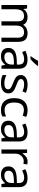

<svg xmlns="http://www.w3.org/2000/svg" viewBox="1577 -2383 816 4010"><g transform="rotate(90 1985.0 -378.0)"><path d="M673 -546Q764 -546 809 -499Q854 -452 854 -349V0H767V-345Q767 -472 658 -472Q580 -472 546.5 -427Q513 -382 513 -296V0H426V-345Q426 -472 316 -472Q235 -472 204 -422Q173 -372 173 -278V0H85V-536H156L169 -463H174Q199 -505 241.5 -525.5Q284 -546 332 -546Q458 -546 496 -456H501Q528 -502 574 -524Q620 -546 673 -546Z M1223 -545Q1321 -545 1368 -502Q1415 -459 1415 -365V0H1351L1334 -76H1330Q1295 -32 1256 -11Q1217 10 1150 10Q1077 10 1029 -28.5Q981 -67 981 -149Q981 -229 1044 -272.5Q1107 -316 1238 -320L1329 -323V-355Q1329 -422 1300 -448Q1271 -474 1218 -474Q1176 -474 1138 -461.5Q1100 -449 1067 -433L1040 -499Q1075 -518 1123 -531.5Q1171 -545 1223 -545ZM1328 -262 1249 -259Q1149 -255 1110.5 -227Q1072 -199 1072 -148Q1072 -103 1099.5 -82Q1127 -61 1170 -61Q1237 -61 1282.5 -98.5Q1328 -136 1328 -214ZM1357 -766V-756Q1344 -738 1319.5 -709.5Q1295 -681 1266.5 -652.5Q1238 -624 1214 -606H1156V-618Q1170 -636 1188 -662.5Q1206 -689 1223 -716.5Q1240 -744 1251 -766Z M1930 -148Q1930 -70 1872 -30Q1814 10 1716 10Q1660 10 1619.5 1Q1579 -8 1548 -24V-104Q1580 -88 1625.5 -74.5Q1671 -61 1718 -61Q1785 -61 1815 -82.5Q1845 -104 1845 -140Q1845 -160 1834 -176Q1823 -192 1794.5 -208Q1766 -224 1713 -244Q1661 -264 1624 -284Q1587 -304 1567 -332Q1547 -360 1547 -404Q1547 -472 1602.5 -509Q1658 -546 1748 -546Q1797 -546 1839.5 -536Q1882 -526 1919 -510L1889 -440Q1855 -454 1818 -464Q1781 -474 1742 -474Q1688 -474 1659.5 -456.5Q1631 -439 1631 -409Q1631 -386 1644 -371Q1657 -356 1687.5 -341Q1718 -326 1769 -307Q1820 -288 1856 -268Q1892 -248 1911 -219.5Q1930 -191 1930 -148Z M2275 10Q2203 10 2148 -19Q2093 -48 2061.5 -109Q2030 -170 2030 -265Q2030 -364 2062.5 -426Q2095 -488 2152 -517Q2209 -546 2281 -546Q2321 -546 2359.5 -537.5Q2398 -529 2422 -517L2395 -444Q2371 -453 2339 -461Q2307 -469 2279 -469Q2121 -469 2121 -266Q2121 -169 2159.5 -117.5Q2198 -66 2274 -66Q2317 -66 2351 -75Q2385 -84 2413 -97V-19Q2386 -5 2353.5 2.5Q2321 10 2275 10Z M2743 -545Q2841 -545 2888 -502Q2935 -459 2935 -365V0H2871L2854 -76H2850Q2815 -32 2776 -11Q2737 10 2670 10Q2597 10 2549 -28.5Q2501 -67 2501 -149Q2501 -229 2564 -272.5Q2627 -316 2758 -320L2849 -323V-355Q2849 -422 2820 -448Q2791 -474 2738 -474Q2696 -474 2658 -461.5Q2620 -449 2587 -433L2560 -499Q2595 -518 2643 -531.5Q2691 -545 2743 -545ZM2848 -262 2769 -259Q2669 -255 2630.5 -227Q2592 -199 2592 -148Q2592 -103 2619.5 -82Q2647 -61 2690 -61Q2757 -61 2802.5 -98.5Q2848 -136 2848 -214Z M3351 -546Q3366 -546 3383 -544.5Q3400 -543 3414 -540L3403 -459Q3390 -462 3374 -464Q3358 -466 3345 -466Q3304 -466 3268 -443.5Q3232 -421 3210.5 -380.5Q3189 -340 3189 -286V0H3101V-536H3173L3183 -438H3187Q3212 -482 3253.5 -514Q3295 -546 3351 -546Z M3697 -545Q3795 -545 3842 -502Q3889 -459 3889 -365V0H3825L3808 -76H3804Q3769 -32 3730 -11Q3691 10 3624 10Q3551 10 3503 -28.5Q3455 -67 3455 -149Q3455 -229 3518 -272.5Q3581 -316 3712 -320L3803 -323V-355Q3803 -422 3774 -448Q3745 -474 3692 -474Q3650 -474 3612 -461.5Q3574 -449 3541 -433L3514 -499Q3549 -518 3597 -531.5Q3645 -545 3697 -545ZM3802 -262 3723 -259Q3623 -255 3584.5 -227Q3546 -199 3546 -148Q3546 -103 3573.5 -82Q3601 -61 3644 -61Q3711 -61 3756.5 -98.5Q3802 -136 3802 -214Z"/></g></svg>

Font: Noto Sans
Style: Regular
Weight: 400
Designer: Monotype Design Team
Foundry: Monotype Imaging Inc.
Version: Version 1.902